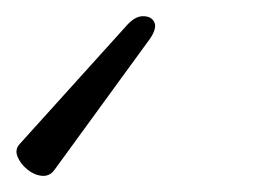

<svg xmlns="http://www.w3.org/2000/svg" viewBox="-69 -43 324 237"><path d="M-2 167Q-8 175 -17.5 174Q-27 173 -35.5 166Q-44 159 -47.5 150Q-51 141 -44 134L86 -10Q97 -23 107.5 -23Q118 -23 121.5 -15.5Q125 -8 116 5Z"/></svg>

Font: Junicode VF
Style: Italic
Weight: 400
Italic angle: -11°
Designer: Peter S. Baker
Version: Version 2.209